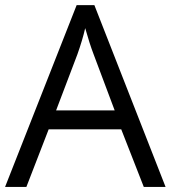

<svg xmlns="http://www.w3.org/2000/svg" viewBox="-20 -737 673 757"><path d="M546.9 0 458 -227.1H171.9L84 0H0L282.2 -716.8H352.1L632.8 0ZM432.1 -301.8 349.1 -522.9Q333 -564.9 315.9 -626Q305.2 -579.1 285.2 -522.9L201.2 -301.8Z"/></svg>

Font: f06896923
Style: Regular
Weight: 400
Foundry: Ascender Corporation
Version: Version 1.10